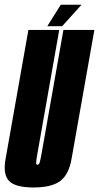

<svg xmlns="http://www.w3.org/2000/svg" viewBox="-45 -804 427 828"><path d="M99.5 4.5Q21.5 4.5 -5.8 -23.5Q-33 -51.5 -21 -118.5L77.5 -675H210.5L115.5 -137Q111 -112.5 111 -103Q110.5 -96 113.5 -94.5Q115 -93.5 116.5 -93.5Q123 -93.5 126 -103Q129 -112.5 133.5 -137L228.5 -675H362L263.5 -118.5Q252 -51.5 214.8 -23.5Q177.5 4.5 99.5 4.5ZM159 -691 217 -783.5H306.5L223 -691Z"/></svg>

Font: Anybody UltraCondensed Regular
Style: Bold Italic
Weight: 700
Width: 1
Italic angle: -10°
Designer: Tyler Finck
Foundry: Etcetera Type Company
Version: Version 1.010; ttfautohint (v1.8.3) -l 8 -r 50 -G 200 -x 14 